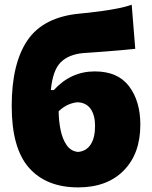

<svg xmlns="http://www.w3.org/2000/svg" viewBox="-20 -778 641 812"><path d="M310.5 14.5Q176 14.5 102.8 -68.2Q29.5 -151 29.5 -329.5Q29.5 -510 96.5 -608Q163.5 -706 317 -720.5Q328 -721.5 354.5 -724.2Q381 -727 414.5 -731.8Q448 -736.5 480.8 -743Q513.5 -749.5 537 -758L552 -571.5Q527.5 -568.5 493.5 -565.8Q459.5 -563 425.2 -560.2Q391 -557.5 365.2 -555.8Q339.5 -554 332 -553.5Q270 -548 236.5 -514.2Q203 -480.5 195 -397H207.5Q279.5 -476 381 -476Q478.5 -476 526 -413Q573.5 -350 573.5 -250.5Q573.5 -128 503.2 -56.8Q433 14.5 310.5 14.5ZM309 -345.5Q291 -344.5 270.2 -336Q249.5 -327.5 228 -307.5Q228.5 -265.5 236.5 -227.2Q244.5 -189 262.2 -163.8Q280 -138.5 309.5 -135.5Q344.5 -138 363.2 -166.5Q382 -195 382 -245Q382 -290 363.8 -316.8Q345.5 -343.5 309 -345.5Z"/></svg>

Font: Commissioner Flair ExtraBold
Style: Regular
Weight: 800
Designer: Kostas Bartsokas
Foundry: Kostas Bartsokas
Version: Version 1.000; ttfautohint (v1.8.3)